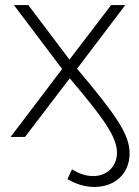

<svg xmlns="http://www.w3.org/2000/svg" viewBox="-20 -542 550 760"><path d="M22 0H79L256 -232C393 -71 443 1 443 63C443 116 404 155 349 155C320 155 291 145 265 128L247 167C281 187 317 198 354 198C434 198 493 146 493 65C493 -10 440 -86 285 -270L476 -522H420L255 -306L92 -522H35L226 -269Z"/></svg>

Font: Chess Sans Light
Style: Regular
Weight: 300
Designer: Wolf Bōese
Foundry: Wolf Bōese
Version: Version 7.223;Glyphs 3.3 (3306)